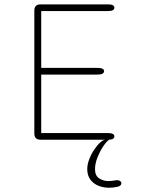

<svg xmlns="http://www.w3.org/2000/svg" viewBox="-20 -639 659 878"><path d="M503 -604Q503 -588.5 474.5 -588.5H168.5V-328.5H427.5Q441.5 -328.5 448.8 -324.5Q456 -320.5 456 -313.5Q456 -306.5 448.8 -302.2Q441.5 -298 427.5 -298H168.5V-30.5H474.5Q503 -30.5 503 -15Q503 0 474.5 0H165.5Q137 0 137 -28.5V-590.5Q137 -619 165.5 -619H474.5Q503 -619 503 -604ZM479 219.5Q452.5 219.5 429.8 210.2Q407 201 393 182Q379 163 379 134Q379 113 388 89.5Q397 66 410.5 45.8Q424 25.5 438 12.8Q452 0 462 0H479Q467 8 452 30.2Q437 52.5 425.8 80.8Q414.5 109 414.5 135Q414.5 164 433.2 176.5Q452 189 475.5 189Q482.5 189 489.5 188.2Q496.5 187.5 503 186.5Q506.5 185.5 509.8 185.2Q513 185 515.5 185Q524.5 185 529.8 189Q535 193 535 199Q535 211.5 515.8 215.5Q496.5 219.5 479 219.5Z"/></svg>

Font: Sono ExtraLight Monospace ExtraLight
Style: Regular
Weight: 250
Version: Version 2.112